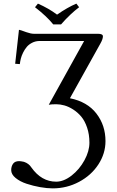

<svg xmlns="http://www.w3.org/2000/svg" viewBox="-20 -832 648 1063"><path d="M522 -645Q549.8 -645 549.8 -630.9Q549.8 -615.2 535.2 -589.8L367.2 -288.1Q463.4 -268.6 513.7 -203.4Q564 -138.2 564 -50.8Q564 18.1 524.7 78.4Q485.4 138.7 417.7 174.8Q350.1 210.9 272 210.9Q240.2 210.9 201.9 204.1Q163.6 197.3 127.2 185.3Q90.8 173.3 66.4 153.3Q42 133.3 42 109.9Q42 89.4 52.2 74.7Q62.5 60.1 85.9 60.1Q95.2 60.1 112.8 64Q140.1 73.2 153.8 95.2Q209.5 173.8 291 173.8Q333 173.8 376.5 139.9Q419.9 106 447.5 55.4Q475.1 4.9 475.1 -42Q475.1 -87.4 462.4 -125Q449.7 -162.6 430.2 -186Q410.6 -209.5 385.5 -225.6Q360.4 -241.7 336.7 -248.3Q313 -254.9 291 -254.9Q264.2 -254.9 250 -252L445.8 -605H196.8Q175.8 -604.5 157.7 -595.2Q139.6 -585.9 128.2 -572.3Q116.7 -558.6 107.9 -540.8Q99.1 -522.9 95.2 -507.1Q91.3 -491.2 89.8 -477.1L64 -479L85 -667Q90.3 -666 96.9 -664.1Q103.5 -662.1 112.1 -658.7Q120.6 -655.3 126 -653.8Q151.4 -645 167 -645ZM173.8 -792Q176.3 -795.4 181.9 -802Q187.5 -808.6 189.9 -812Q249 -786.1 295.9 -751Q353.5 -791 402.8 -812Q405.3 -808.6 410.4 -802Q415.5 -795.4 418 -792Q367.7 -753.9 317.9 -696.8H274.9Q238.3 -742.2 173.8 -792Z"/></svg>

Font: Common Serif
Style: Regular
Weight: 400
Designer: Philipp H. Poll, Khaled Hosny
Foundry: Stefan Peev, Context Ltd.
Version: Version 1.026